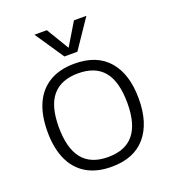

<svg xmlns="http://www.w3.org/2000/svg" viewBox="-135 -823 848 945"><g transform="rotate(-20 289.0 -350.5)"><path d="M289 20Q211 20 157.5 -12Q104 -44 77 -104.5Q50 -165 50 -250Q50 -336 77 -396Q104 -456 157.5 -488Q211 -520 289 -520Q406 -520 467 -449Q528 -378 528 -250Q528 -122 467 -51Q406 20 289 20ZM289 -31Q379 -31 423.5 -85Q468 -139 468 -248Q468 -360 424 -414.5Q380 -469 289 -469Q200 -469 155 -416Q110 -363 110 -253Q110 -142 154 -86.5Q198 -31 289 -31ZM153 -721H218L289 -603L360 -721H425L323 -570H255Z"/></g></svg>

Font: Moderustic Light
Style: Regular
Weight: 300
Designer: Tural Alisoy
Foundry: TAFT Foundry
Version: Version 2.120